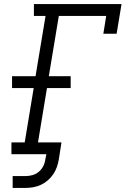

<svg xmlns="http://www.w3.org/2000/svg" viewBox="-20 -755 640 940"><path d="M42 165V107H106Q123 107 140 102Q157 97 170.5 85.5Q184 74 192 58Q200 42 202 25L207 0H36V-58H101L145 -324H39V-382H154L203 -677H146V-735H575L551 -590H486L500 -677H268L219 -382H326V-324H210L166 -58H281L268 25Q265 44 258.5 62.5Q252 81 241 97.5Q230 114 214.5 127.5Q199 141 181 149.5Q163 158 144 161.5Q125 165 106 165Z"/></svg>

Font: Iosevka Curly Slab LtEx
Style: Italic
Weight: 300
Width: 7
Italic angle: -9°
Monospace: yes
Designer: Belleve Invis
Foundry: Belleve Invis
Version: Version 11.1.0; ttfautohint (v1.8.3)